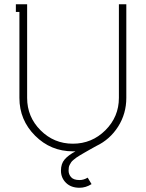

<svg xmlns="http://www.w3.org/2000/svg" viewBox="-20 -699 682 898"><path d="M300.8 99.1Q300.8 116.2 312.5 129.6Q324.2 143.1 352.1 143.1Q371.6 143.1 390.1 131.8L408.2 162.1Q380.9 179.2 352.1 179.2Q312 179.2 288.6 156Q265.1 132.8 265.1 99.1Q265.1 66.9 282 47.1Q298.8 27.3 333 8.8H320.8Q217.3 8.8 144 -64.5Q70.8 -137.7 70.8 -241.2V-643.1H54.2V-679.2H106.9V-241.2Q106.9 -152.3 169.7 -89.6Q232.4 -26.9 320.8 -26.9Q409.7 -26.9 472.9 -89.8Q536.1 -152.8 536.1 -241.2V-679.2H570.8V-241.2Q570.8 -167.5 532.5 -106.9Q494.1 -46.4 430.2 -16.1Q418.5 -9.8 400.9 0.2Q383.3 10.3 375.2 14.9Q367.2 19.5 354.7 26.9Q342.3 34.2 336.9 38.3Q331.5 42.5 323.7 48.8Q315.9 55.2 313 59.8Q310.1 64.5 306.4 71Q302.7 77.6 301.8 84.2Q300.8 90.8 300.8 99.1Z"/></svg>

Font: RawengulkPcs
Style: Regular
Weight: 400
Version: Version 0.92